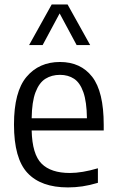

<svg xmlns="http://www.w3.org/2000/svg" viewBox="-20 -828 519 858"><path d="M283.5 9.5Q163.5 9.5 103 -55Q42.5 -119.5 42.5 -271.5Q42.5 -418 98.5 -484.5Q154.5 -551 248 -551Q340.5 -551 392 -484.8Q443.5 -418.5 443.5 -270V-245H121.5Q124 -138.5 165.8 -96.8Q207.5 -55 292.5 -55Q346.5 -55 417.5 -76V-11Q380.5 0 348.2 4.8Q316 9.5 283.5 9.5ZM248 -493.5Q211 -493.5 183 -476Q155 -458.5 138.8 -416Q122.5 -373.5 121.5 -299.5H368.5Q367.5 -373.5 352.5 -416Q337.5 -458.5 311 -476Q284.5 -493.5 248 -493.5ZM110 -626.5 211 -808H282L383 -626.5H322.5L246.5 -768L170.5 -626.5Z"/></svg>

Font: Encode Sans SemiCondensed SemiCondensed
Style: Regular
Weight: 400
Width: 4
Designer: Multiple Designers
Foundry: Impallari Type
Version: Version 3.000; ttfautohint (v1.8.3) -l 8 -r 50 -G 200 -x 14 